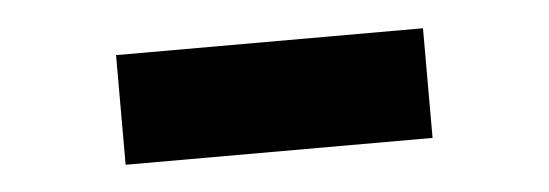

<svg xmlns="http://www.w3.org/2000/svg" viewBox="-26 -380 609 213"><g transform="rotate(-5 278.5 -273.0)"><path d="M449.2 -334V-211.9H107.4V-334Z"/></g></svg>

Font: XB Khoramshahr
Style: Bold
Weight: 700
Designer: Behnam
Foundry: Irmug
Version: Version 8.005 2009